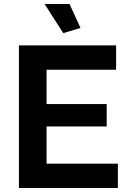

<svg xmlns="http://www.w3.org/2000/svg" viewBox="-20 -936 641 956"><path d="M202.1 -916H326.2L380.9 -796.9L294.9 -771ZM566.9 -121.1V0H74.2V-710H558.1V-588.9H211.9V-418H511.2V-306.2H211.9V-121.1Z"/></svg>

Font: Rawline
Style: Bold
Weight: 700
Designer: Matt McInerney, Pablo Impallari, Rodrigo Fuenzalida
Foundry: Matt McInerney, Pablo Impallari, Rodrigo Fuenzalida
Version: Version 4.020;PS 004.020;hotconv 1.0.88;makeotf.lib2.5.64775